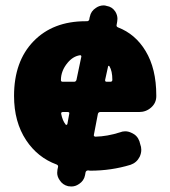

<svg xmlns="http://www.w3.org/2000/svg" viewBox="-20 -634 619 700"><path d="M345.7 -225.6Q338.9 -225.6 336.9 -218.8L322.3 -142.6Q321.3 -139.6 323.2 -137.7Q325.2 -135.7 328.1 -135.7Q371.1 -136.7 417 -151.4Q426.8 -155.3 436.5 -155.3Q448.2 -155.3 460 -149.4Q480.5 -140.6 488.3 -119.1L491.2 -108.4Q495.1 -98.6 495.1 -87.9Q495.1 -75.2 489.3 -62.5Q478.5 -41 456.1 -33.2Q385.7 -11.7 308.6 -11.7Q305.7 -11.7 301.8 -12.7Q293.9 -12.7 292 -5.9L290 4.9Q286.1 25.4 267.6 37.1Q254.9 45.9 240.2 45.9Q234.4 45.9 228.5 44.9Q208 40 197.3 22.5Q188.5 9.8 188.5 -3.9Q188.5 -9.8 189.5 -15.6L191.4 -24.4Q193.4 -31.2 186.5 -34.2Q117.2 -59.6 75.2 -123Q31.2 -189.5 31.2 -284.2Q31.2 -410.2 102.1 -483.4Q172.9 -556.6 292 -556.6H296.9Q303.7 -556.6 305.7 -563.5Q305.7 -567.4 307.6 -573.2Q311.5 -593.8 330.1 -605.5Q342.8 -614.3 358.4 -614.3Q363.3 -614.3 369.1 -612.3Q388.7 -609.4 400.4 -591.8Q408.2 -579.1 408.2 -565.4Q408.2 -560.5 407.2 -554.7L405.3 -543.9Q403.3 -537.1 410.2 -534.2Q473.6 -509.8 510.7 -448.2Q549.8 -383.8 549.8 -286.1Q549.8 -284.2 549.8 -283.2Q549.8 -258.8 531.2 -242.2Q512.7 -225.6 487.3 -225.6ZM232.4 -218.8Q234.4 -225.6 226.6 -225.6H209Q202.1 -225.6 203.1 -218.8Q208 -194.3 218.8 -180.7Q219.7 -178.7 221.7 -178.7Q221.7 -178.7 222.7 -178.7Q224.6 -179.7 225.6 -181.6ZM378.9 -392.6Q377.9 -394.5 376 -394Q374 -393.6 374 -391.6L363.3 -342.8Q362.3 -335.9 369.1 -335.9H381.8Q389.6 -335.9 389.6 -342.8Q389.6 -375 378.9 -392.6ZM276.4 -426.8Q277.3 -428.7 275.4 -431.6Q274.4 -432.6 272.5 -432.6Q271.5 -432.6 271.5 -432.6Q246.1 -428.7 226.6 -405.3Q202.1 -376 202.1 -341.8Q202.1 -335.9 209 -335.9H250Q256.8 -335.9 258.8 -342.8Z"/></svg>

Font: Gen Jyuu Gothic Heavy
Style: Bold
Weight: 900
Designer: [Source Han Sans]
Ryoko NISHIZUKA  (kana & ideographs); Paul D. Hunt (Latin, Greek & Cyrillic); Wenlong ZHANG  (bopomofo
Version: Version 1.002.20150607